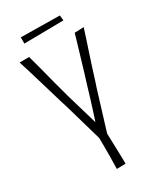

<svg xmlns="http://www.w3.org/2000/svg" viewBox="-202 -885 813 960"><g transform="rotate(-30 204.0 -405.0)"><path d="M176 0Q177 -21 177.5 -78.5Q178 -136 176 -228L221 -223Q222 -189 223 -154.5Q224 -120 225 -89Q226 -58 226.5 -35Q227 -12 227 -1ZM21 -704H76Q87 -666 98 -622.5Q109 -579 121 -533.5Q133 -488 145 -444Q156 -406 166.5 -370.5Q177 -335 185.5 -306Q194 -277 200 -256Q207 -277 216 -305Q225 -333 235.5 -366.5Q246 -400 257 -438Q267 -469 276.5 -501Q286 -533 296 -566.5Q306 -600 315.5 -632Q325 -664 334 -695L387 -697Q379 -671 368.5 -639.5Q358 -608 347 -574.5Q336 -541 324.5 -505.5Q313 -470 302 -434Q289 -396 278 -359Q267 -322 256 -287Q245 -252 235.5 -220.5Q226 -189 218 -163L182 -161Q173 -191 164 -223.5Q155 -256 144.5 -291Q134 -326 124 -362.5Q114 -399 102 -435Q92 -471 81 -506.5Q70 -542 60 -576.5Q50 -611 40 -643.5Q30 -676 21 -704ZM89 -774V-810L313 -807L316 -777Z"/></g></svg>

Font: Truculenta ExtraLight
Style: Regular
Weight: 250
Version: Version 1.002